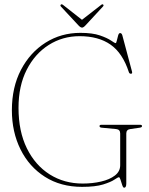

<svg xmlns="http://www.w3.org/2000/svg" viewBox="-20 -863 695 897"><path d="M570 -6Q570 14 560 14Q555 14 551 1.8Q547 -10.5 543.2 -22.8Q539.5 -35 535.5 -35Q531 -35 514.5 -23.8Q498 -12.5 461.8 -1.2Q425.5 10 363.5 10Q263.5 10 189.8 -37Q116 -84 75.8 -165.2Q35.5 -246.5 35.5 -348Q35.5 -455.5 78 -536.8Q120.5 -618 193 -663.8Q265.5 -709.5 355.5 -709.5Q412 -709.5 446.8 -697.5Q481.5 -685.5 498.8 -673.5Q516 -661.5 520.5 -661.5Q523 -661.5 525.8 -673.2Q528.5 -685 531.8 -696.8Q535 -708.5 541 -708.5Q548.5 -708.5 551.5 -698L596.5 -529.5Q599.5 -519 592.5 -518.5Q584.5 -518 582 -526Q553 -615 496.5 -654.5Q440 -694 352 -694Q272.5 -694 207.8 -653Q143 -612 104.8 -537Q66.5 -462 66.5 -359Q66.5 -249.5 105.5 -170.2Q144.5 -91 212.2 -48.2Q280 -5.5 366.5 -5.5Q412 -5.5 452 -14.8Q492 -24 516.8 -43Q541.5 -62 541.5 -91V-239.5Q541.5 -258 523 -260L454.5 -266.5Q445 -267.5 445 -274Q445 -280 453.5 -280H634.5Q643.5 -280 643.5 -274Q643.5 -268 633 -266.5L588.5 -260Q570 -257.5 570 -239.5ZM380 -745Q370 -734 363.5 -734Q356 -734 346 -745L265 -832Q259.5 -838 265 -842Q268.5 -845 276.5 -838.5L363 -770.5L450.5 -838.5Q458 -845 461.5 -842Q466.5 -838 460.5 -832Z"/></svg>

Font: Fraunces 144pt S050 Thin
Style: Regular
Weight: 100
Version: Version 1.000; ttfautohint (v1.8.3)